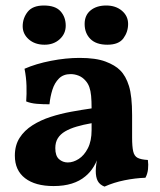

<svg xmlns="http://www.w3.org/2000/svg" viewBox="-20 -682 593 711"><path d="M367 9Q349.4 2.2 342 -11.7Q334.6 -25.6 334.6 -48.8Q334.6 -61.4 337.1 -78.7Q339.6 -96 345 -111.4L348.2 -115Q340.4 -87 327.2 -65.2Q314 -43.4 295.8 -28.8Q275.2 -11.4 245.9 -2.2Q216.6 7 178.4 7Q110.6 7 72.8 -22.1Q35 -51.2 35 -105.6Q35 -144 52.6 -171.5Q70.2 -199 100.3 -218.1Q130.4 -237.2 167.3 -249.1Q204.2 -261 243.5 -268.2Q282.8 -275.4 319.2 -280.6Q319.2 -308.4 317.4 -327.2Q315.6 -346 310.8 -359.5Q306 -373 297 -383Q285.6 -396.2 271 -401.9Q256.4 -407.6 241.6 -407.6Q214.6 -407.6 198.3 -391.3Q182 -375 174 -349.5Q166 -324 163.2 -295.8Q137.8 -295.8 116 -297.6Q94.2 -299.4 77 -306.4Q79 -333.2 78.1 -364.5Q77.2 -395.8 70.8 -427.4Q113.2 -446 168.8 -456.8Q224.4 -467.6 274.4 -467.6Q334.8 -467.6 370.6 -454.1Q406.4 -440.6 424.8 -421.8Q446 -401 457.6 -363.5Q469.2 -326 469.2 -256V-172.4Q469.2 -139.6 473.2 -121.7Q477.2 -103.8 489.8 -97.4Q502.4 -91 527.6 -89.6Q530 -72.4 528.1 -55.2Q526.2 -38 518.6 -23.8Q480.4 -22.4 440.9 -14.4Q401.4 -6.4 367 9ZM231 -80.4Q251.2 -80.4 271.5 -93.4Q291.8 -106.4 305.5 -133.2Q319.2 -160 319.2 -200.4V-225.8Q288.4 -220.4 263.6 -213.1Q238.8 -205.8 221.1 -195.4Q203.4 -185 194.1 -170Q184.8 -155 184.8 -133.4Q184.8 -104.8 198.6 -92.6Q212.4 -80.4 231 -80.4ZM377.6 -516.4Q336 -516.4 314.7 -537.8Q293.4 -559.2 293.4 -593.2Q293.4 -625.6 315.5 -643.6Q337.6 -661.6 373.4 -661.6Q408.6 -661.6 431.5 -642.2Q454.4 -622.8 454.4 -593.2Q454.4 -563.8 437 -540.1Q419.6 -516.4 377.6 -516.4ZM145 -516.4Q109.2 -516.4 86.6 -536.3Q64 -556.2 64 -584.8Q64 -614.6 82.4 -638.1Q100.8 -661.6 142.4 -661.6Q185 -661.6 204.2 -640.2Q223.4 -618.8 223.4 -586.8Q223.4 -557.2 201.1 -536.8Q178.8 -516.4 145 -516.4Z"/></svg>

Font: Vollkorn
Style: Regular
Weight: 400
Designer: Friedrich Althausen
Foundry: Friedrich Althausen
Version: Version 4.104